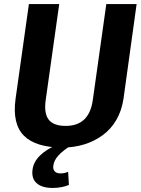

<svg xmlns="http://www.w3.org/2000/svg" viewBox="-20 -720 699 950"><path d="M290 10Q157 10 98.5 -48.5Q40 -107 57 -231L123 -700H273L206 -224Q197 -159 221 -128Q245 -97 305 -97Q421 -97 439 -224L506 -700H656L591 -231Q582 -172 555.5 -126.5Q529 -81 488 -51Q447 -21 396.5 -5.5Q346 10 290 10ZM241 210Q188 210 161.5 186.5Q135 163 141 119Q146 81 178 49.5Q210 18 262 -3L328 2Q289 27 268 50.5Q247 74 244 99Q241 117 250.5 127.5Q260 138 279 138Q299 138 317 130L321 195Q305 202 284 206Q263 210 241 210Z"/></svg>

Font: Pathway Extreme SemiCondensed
Style: Bold Italic
Weight: 700
Width: 4
Italic angle: -8°
Version: Version 1.001;gftools[0.9.26]